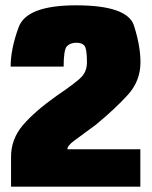

<svg xmlns="http://www.w3.org/2000/svg" viewBox="-20 -701 570 721"><path d="M21.5 0H507V-140.5H233Q233 -154 258.8 -172.8Q284.5 -191.5 340.5 -233Q413 -293 460.2 -345Q507.5 -397 507.5 -467.5Q507.5 -528 483.2 -604.5Q459 -681 265.5 -681Q80.5 -681 50.2 -599.2Q20 -517.5 20 -451H219Q219 -514 231.2 -527.2Q243.5 -540.5 267.5 -540.5Q288.5 -540.5 297.5 -528.8Q306.5 -517 306.5 -467.5Q306.5 -435.5 288.2 -414.5Q270 -393.5 193 -341.5Q110.5 -283 66 -231Q21.5 -179 21.5 -112Z"/></svg>

Font: Anybody Condensed Black
Style: Regular
Weight: 900
Width: 3
Designer: Tyler Finck
Foundry: Etcetera Type Company
Version: Version 1.113;gftools[0.9.25]